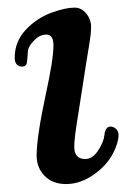

<svg xmlns="http://www.w3.org/2000/svg" viewBox="-20 -458 323 491"><path d="M97.2 -217.3Q116.7 -306.2 116.7 -341.8Q116.7 -368.7 99.6 -369.6Q85 -369.6 74.7 -361.3Q52.2 -342.3 51.3 -326.2Q49.8 -299.3 47.9 -294.4Q44.4 -287.6 35.6 -287.6Q17.6 -289.1 17.6 -310.5Q17.6 -351.1 45.2 -381.1Q72.8 -411.1 112.3 -425.8Q147 -438.5 170.9 -438.5Q188 -438.5 200.4 -423.6Q212.9 -408.7 212.9 -389.6Q212.9 -379.9 211.7 -368.4Q210.4 -356.9 208.3 -344.5Q206.1 -332 200.4 -296.6Q194.8 -261.2 189 -223.1Q187 -209 181.2 -173.1Q175.3 -137.2 172.6 -116.5Q169.9 -95.7 169.9 -82.5Q169.9 -51.3 198.2 -51.3Q216.8 -51.3 231.2 -73.5Q245.6 -95.7 247.1 -113.3Q249.5 -134.3 262.7 -134.3Q270.5 -134.3 276.9 -128.2Q283.2 -122.1 283.2 -112.8Q283.2 -93.8 269.5 -66.7Q255.9 -39.6 228 -17.6Q189.5 12.7 148.9 12.7Q114.7 12.7 94.2 -8.1Q73.7 -28.8 73.7 -60.5Q73.7 -107.9 97.2 -217.3Z"/></svg>

Font: Cooper* Medium
Style: Italic
Weight: 500
Italic angle: -7°
Designer: Owen Earl
Foundry: indestructible type*
Version: Version 0.001